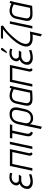

<svg xmlns="http://www.w3.org/2000/svg" viewBox="1642 -2382 953 4278"><g transform="rotate(-90 2119.0 -243.5)"><path d="M396 -446 407 -497Q381 -505 357 -508Q333 -511 310 -511Q257 -511 218.5 -491.5Q180 -472 157.5 -441.5Q135 -411 128 -379Q124 -358 127.5 -339Q131 -320 140.5 -305.5Q150 -291 164 -281Q117 -265 87.5 -226.5Q58 -188 50 -145Q41 -95 59 -60Q77 -25 114.5 -7Q152 11 200 11Q230 11 261 7Q292 3 322 -5Q352 -13 377 -23L372 -74Q353 -67 333.5 -61.5Q314 -56 295 -51.5Q276 -47 257.5 -44.5Q239 -42 222 -42Q181 -42 153 -55.5Q125 -69 113.5 -93Q102 -117 108 -146Q114 -174 129 -193.5Q144 -213 163.5 -224.5Q183 -236 202.5 -241.5Q222 -247 236 -247H335L366 -301H247Q224 -301 209 -313Q194 -325 188.5 -343.5Q183 -362 187 -382Q191 -400 201.5 -414.5Q212 -429 230 -440Q248 -451 274 -457Q291 -461 309.5 -461.5Q328 -462 349.5 -458.5Q371 -455 396 -446Z M844 -69 936 -500H560L453 0H510L604 -446H870L791 -78Q786 -53 791 -36.5Q796 -20 805.5 -10.5Q815 -1 823 2.5Q831 6 831 6L865 -26Q855 -34 848 -45Q841 -56 844 -69Z M937 0H994L1100 -501H1044Z M1281 -133 1348 -447H1475L1486 -500H1183L1172 -447H1292L1225 -133Q1219 -103 1220 -79.5Q1221 -56 1230 -38.5Q1239 -21 1256.5 -8Q1274 5 1300 13L1326 -30Q1305 -38 1293.5 -52Q1282 -66 1279 -86Q1276 -106 1281 -133Z M1828 -171 1859 -311Q1878 -403 1842 -455.5Q1806 -508 1717 -508Q1629 -508 1569 -457Q1509 -406 1489 -311L1382 189L1435 213L1492 -56Q1497 -41 1509 -27.5Q1521 -14 1537.5 -3.5Q1554 7 1575 12.5Q1596 18 1619 18Q1675 18 1717 -3.5Q1759 -25 1787 -67.5Q1815 -110 1828 -171ZM1802 -311 1771 -163Q1762 -120 1742.5 -92Q1723 -64 1693.5 -49.5Q1664 -35 1625 -35Q1597 -35 1573.5 -43.5Q1550 -52 1534.5 -69Q1519 -86 1513.5 -111Q1508 -136 1515 -168L1546 -311Q1556 -360 1577.5 -392Q1599 -424 1632 -440Q1665 -456 1709 -456Q1751 -456 1775 -440Q1799 -424 1806 -392Q1813 -360 1802 -311Z M2348 -487 2308 -508Q2300 -495 2293 -480Q2286 -465 2286 -465Q2262 -478 2235.5 -487.5Q2209 -497 2182 -502.5Q2155 -508 2128 -508Q2100 -508 2072 -500.5Q2044 -493 2019.5 -475.5Q1995 -458 1976 -428.5Q1957 -399 1948 -354L1908 -169Q1896 -113 1905.5 -78Q1915 -43 1939 -25Q1963 -7 1996.5 -1Q2030 5 2066 4Q2080 4 2101.5 3Q2123 2 2146.5 1Q2170 0 2191 -1.5Q2212 -3 2225.5 -3.5Q2239 -4 2238 -4L2323 -400Q2331 -437 2339.5 -462Q2348 -487 2348 -487ZM1962 -163 2002 -351Q2010 -388 2025.5 -409Q2041 -430 2060 -440Q2079 -450 2097 -453Q2115 -456 2128 -456Q2145 -456 2161 -453.5Q2177 -451 2193.5 -446Q2210 -441 2228.5 -433.5Q2247 -426 2269 -415L2192 -52Q2192 -52 2181 -51Q2170 -50 2151 -49Q2132 -48 2108 -47Q2084 -46 2057 -46Q2018 -46 1994 -59.5Q1970 -73 1962 -99.5Q1954 -126 1962 -163Z M2718 -69 2810 -500H2434L2327 0H2384L2478 -446H2744L2665 -78Q2660 -53 2665 -36.5Q2670 -20 2679.5 -10.5Q2689 -1 2697 2.5Q2705 6 2705 6L2739 -26Q2729 -34 2722 -45Q2715 -56 2718 -69Z M3162 -446 3173 -497Q3147 -505 3123 -508Q3099 -511 3076 -511Q3023 -511 2984.5 -491.5Q2946 -472 2923.5 -441.5Q2901 -411 2894 -379Q2890 -358 2893.5 -339Q2897 -320 2906.5 -305.5Q2916 -291 2930 -281Q2883 -265 2853.5 -226.5Q2824 -188 2816 -145Q2807 -95 2825 -60Q2843 -25 2880.5 -7Q2918 11 2966 11Q2996 11 3027 7Q3058 3 3088 -5Q3118 -13 3143 -23L3138 -74Q3119 -67 3099.5 -61.5Q3080 -56 3061 -51.5Q3042 -47 3023.5 -44.5Q3005 -42 2988 -42Q2947 -42 2919 -55.5Q2891 -69 2879.5 -93Q2868 -117 2874 -146Q2880 -174 2895 -193.5Q2910 -213 2929.5 -224.5Q2949 -236 2968.5 -241.5Q2988 -247 3002 -247H3101L3132 -301H3013Q2990 -301 2975 -313Q2960 -325 2954.5 -343.5Q2949 -362 2953 -382Q2957 -400 2967.5 -414.5Q2978 -429 2996 -440Q3014 -451 3040 -457Q3057 -461 3075.5 -461.5Q3094 -462 3115.5 -458.5Q3137 -455 3162 -446ZM3176 -649Q3184 -658 3187 -666.5Q3190 -675 3188.5 -683Q3187 -691 3179 -696Q3171 -701 3162 -700Q3153 -699 3145.5 -693Q3138 -687 3132 -677L3071 -570H3106Z M3689 -654 3677 -700H3405L3395 -653H3605Q3578 -632 3552 -610Q3526 -588 3502.5 -566Q3479 -544 3457 -523Q3423 -491 3387 -451.5Q3351 -412 3319 -368Q3287 -324 3262.5 -277.5Q3238 -231 3227 -185Q3217 -143 3222.5 -108Q3228 -73 3247 -50Q3266 -27 3296 -12.5Q3326 2 3372.5 6.5Q3419 11 3488 5L3446 186L3496 213L3555 -54Q3498 -48 3455.5 -46Q3413 -44 3383.5 -47.5Q3354 -51 3334 -59.5Q3314 -68 3301 -82Q3283 -102 3280 -127.5Q3277 -153 3284 -184Q3295 -228 3318.5 -270.5Q3342 -313 3372.5 -353.5Q3403 -394 3436.5 -431Q3470 -468 3500 -500Q3538 -539 3572.5 -567.5Q3607 -596 3633.5 -615.5Q3660 -635 3675 -644.5Q3690 -654 3689 -654Z M3621 0H3678L3784 -501H3728Z M4238 -487 4198 -508Q4190 -495 4183 -480Q4176 -465 4176 -465Q4152 -478 4125.5 -487.5Q4099 -497 4072 -502.5Q4045 -508 4018 -508Q3990 -508 3962 -500.5Q3934 -493 3909.5 -475.5Q3885 -458 3866 -428.5Q3847 -399 3838 -354L3798 -169Q3786 -113 3795.5 -78Q3805 -43 3829 -25Q3853 -7 3886.5 -1Q3920 5 3956 4Q3970 4 3991.5 3Q4013 2 4036.5 1Q4060 0 4081 -1.5Q4102 -3 4115.5 -3.5Q4129 -4 4128 -4L4213 -400Q4221 -437 4229.5 -462Q4238 -487 4238 -487ZM3852 -163 3892 -351Q3900 -388 3915.5 -409Q3931 -430 3950 -440Q3969 -450 3987 -453Q4005 -456 4018 -456Q4035 -456 4051 -453.5Q4067 -451 4083.5 -446Q4100 -441 4118.5 -433.5Q4137 -426 4159 -415L4082 -52Q4082 -52 4071 -51Q4060 -50 4041 -49Q4022 -48 3998 -47Q3974 -46 3947 -46Q3908 -46 3884 -59.5Q3860 -73 3852 -99.5Q3844 -126 3852 -163Z"/></g></svg>

Font: Advent Pro
Style: Italic
Weight: 400
Italic angle: -12°
Designer: VivaRado, Andreas Kalpakidis
Foundry: VivaRado, Andreas Kalpakidis
Version: Version 3.000